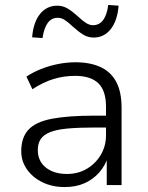

<svg xmlns="http://www.w3.org/2000/svg" viewBox="-20 -749 597 777"><path d="M242 8Q192 8 152.5 -11Q113 -30 89.5 -63Q66 -96 66 -137Q66 -193 95.5 -224.5Q125 -256 190.5 -268.5Q256 -281 363 -281H421V-233H366Q300 -233 255 -229Q210 -225 183.5 -214.5Q157 -204 145 -186.5Q133 -169 133 -142Q133 -97 165.5 -71Q198 -45 251 -45Q296 -45 331.5 -66Q367 -87 388 -122.5Q409 -158 409 -202V-317Q409 -382 378 -412Q347 -442 284 -442Q239 -442 197.5 -429.5Q156 -417 111 -388L87 -439Q114 -457 147 -470Q180 -483 215.5 -490Q251 -497 285 -497Q345 -497 387 -477.5Q429 -458 450.5 -417.5Q472 -377 472 -313V0H412V-114H417Q406 -79 381.5 -51Q357 -23 322 -7.5Q287 8 242 8ZM152 -595 110 -598Q115 -659 142 -692.5Q169 -726 212 -726Q235 -726 254.5 -714Q274 -702 296 -682Q315 -664 329 -655.5Q343 -647 356 -647Q382 -647 397.5 -668Q413 -689 418 -729L460 -726Q455 -665 428 -631Q401 -597 359 -597Q336 -597 316.5 -609Q297 -621 274 -642Q255 -660 241.5 -668.5Q228 -677 214 -677Q188 -677 173 -656Q158 -635 152 -595Z"/></svg>

Font: Nunito Sans 10pt Light
Style: Regular
Weight: 300
Designer: Vernon Adams
Foundry: Vernon Adams
Version: Version 3.101;gftools[0.9.27]